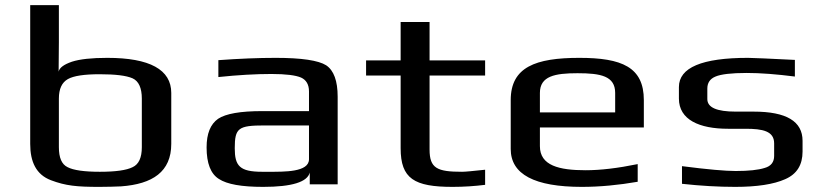

<svg xmlns="http://www.w3.org/2000/svg" viewBox="-20 -720 3213 750"><path d="M649 -357C649 -448 565 -494 399 -494C338 -494 292 -489 261 -479C229 -468 212 -455 209 -440C209 -461 210 -534 210 -555V-700H98V-158C98 -88 121 -38 179 -16C237 6 281 10 368 10C401 10 429 9 453 8C576 -1 649 -49 649 -158ZM534 -145C534 -104 522 -78 498 -67C474 -55 432 -49 370 -49C309 -49 267 -55 244 -67C221 -78 210 -104 210 -145V-335C210 -373 222 -398 245 -411C268 -424 310 -430 369 -430C430 -430 473 -425 498 -414C522 -403 534 -376 534 -335Z M1299 0V-342C1299 -404 1284 -445 1254 -465C1224 -484 1158 -494 1057 -494C990 -494 915 -491 833 -485V-419C909 -427 979 -431 1040 -431C1097 -431 1135 -426 1156 -417C1176 -408 1187 -390 1187 -363V-286H1005C919 -286 862 -276 832 -256C802 -235 787 -198 787 -144C787 -82 803 -41 835 -21C867 0 924 10 1008 10C1120 10 1181 -9 1190 -46V0ZM897 -141C897 -220 911 -230 1013 -230H1187V-98C1187 -47 1091 -49 1027 -49H1004C916 -49 897 -72 897 -141Z M1658 -136V-425H1875V-484H1658V-634H1545V-484H1410V-425H1545V-141C1545 -22 1598 10 1748 10C1792 10 1835 7 1875 2V-57C1828 -52 1798 -49 1785 -49C1688 -49 1658 -62 1658 -136Z M2243 -494C2072 -494 1975 -458 1975 -329V-138C1975 -39 2068 10 2253 10C2323 10 2396 3 2471 -10V-79C2393 -63 2325 -55 2268 -55C2164 -55 2089 -73 2089 -149V-222H2495V-329C2495 -458 2409 -494 2243 -494ZM2236 -434C2327 -434 2383 -423 2383 -357V-281H2089V-357C2089 -423 2148 -434 2236 -434Z M2824 -217H2893C2959 -217 3004 -208 3004 -160V-111C3004 -87 2992 -71 2967 -64C2942 -56 2904 -52 2854 -52C2814 -52 2744 -58 2644 -71V-2C2717 6 2787 10 2852 10C2937 10 3002 0 3047 -20C3093 -40 3115 -76 3115 -128V-170C3115 -246 3052 -284 2924 -284H2854C2780 -284 2743 -300 2743 -333V-374C2743 -396 2753 -412 2775 -421C2796 -430 2837 -435 2897 -435C2951 -435 3014 -430 3085 -421V-486C2983 -491 2922 -494 2902 -494C2722 -494 2632 -456 2632 -380V-335C2632 -252 2712 -217 2824 -217Z"/></svg>

Font: Gamestation Extended
Style: Regular
Weight: 400
Width: 7
Designer: Jonas Hecksher
Foundry: Jonas Hecksher, Playtypeª, e-types AS
Version: Version 1.003